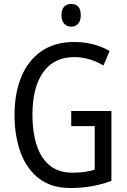

<svg xmlns="http://www.w3.org/2000/svg" viewBox="-20 -935 640 965"><path d="M338 -377H540V-26Q492 -8 441 1Q390 10 334 10Q239 10 177 -37Q115 -84 84 -167.5Q53 -251 53 -358Q53 -466 87 -548.5Q121 -631 188 -677.5Q255 -724 353 -724Q403 -724 447.5 -712.5Q492 -701 531 -679L500 -606Q466 -626 429 -637Q392 -648 353 -648Q252 -648 197.5 -572.5Q143 -497 143 -357Q143 -274 163.5 -208Q184 -142 228.5 -104.5Q273 -67 345 -67Q379 -67 406 -71Q433 -75 456 -82V-301H338ZM338 -915Q386 -915 386 -858Q386 -831 373 -816Q360 -801 338 -801Q316 -801 302.5 -816Q289 -831 289 -858Q289 -887 302 -901Q315 -915 338 -915Z"/></svg>

Font: Noto Sans Gurmukhi Condensed
Style: Regular
Weight: 400
Width: 3
Designer: Jelle Bosma - Monotype Design Team
Foundry: Monotype Imaging Inc.
Version: Version 2.004; ttfautohint (v1.8.4.7-5d5b)